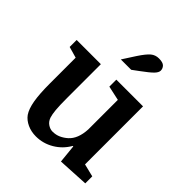

<svg xmlns="http://www.w3.org/2000/svg" viewBox="-218 -937 1088 1088"><g transform="rotate(45 326.0 -393.0)"><path d="M218 -540V-272Q218 -208 221 -176Q224 -144 230 -125Q238 -101 256.5 -88.5Q275 -76 294 -76Q321 -76 343 -86Q365 -96 384 -113Q425 -150 429 -228V-465L342 -484V-540H556V-75L633 -56V0L448 10L437 -100H433Q404 -49 354 -19.5Q304 10 247 10Q209 10 177.5 -4.5Q146 -19 128 -44Q109 -72 100 -123Q91 -174 91 -259V-465L24 -484V-540ZM279 -639 328 -715Q359 -762 379.5 -779Q400 -796 428 -796Q460 -796 472 -783.5Q484 -771 484 -754Q484 -739 466 -720.5Q448 -702 400 -667L362 -639Z"/></g></svg>

Font: Domine
Style: Bold
Weight: 700
Designer: Pablo Impallari, Rodrigo Fuenzalida, Brenda Gallo
Foundry: Pablo Impallari, Rodrigo Fuenzalida, Brenda Gallo
Version: Version 2.000